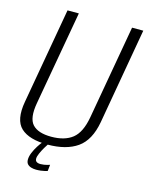

<svg xmlns="http://www.w3.org/2000/svg" viewBox="-122 -750 745 967"><g transform="rotate(15 251.0 -266.0)"><path d="M185 4.5Q282 4.5 339.8 -36Q397.5 -76.5 415 -174.5L502.5 -674.5H444L357.5 -183.5Q343 -102.5 302.8 -70.5Q262.5 -38.5 192.5 -38.5Q123.5 -38.5 94.2 -70.5Q65 -102.5 79.5 -183.5L166.5 -674.5H107.5L19.5 -174.5Q2 -76.5 45.2 -36Q88.5 4.5 185 4.5ZM162 141.5Q174.5 141.5 186.5 140Q198.5 138.5 207.8 136.2Q217 134 220.5 132.5L224 99.5Q220 101 212 103.2Q204 105.5 194.5 107Q185 108.5 176 108.5Q162 108.5 155 103.2Q148 98 148 87.5Q148 76.5 155.5 59.5Q163 42.5 173 25.5Q183 8.5 189 0H157.5Q148.5 10.5 137 28.5Q125.5 46.5 117.2 66.5Q109 86.5 109 102.5Q109 117.5 116.2 125.8Q123.5 134 135.8 137.8Q148 141.5 162 141.5Z"/></g></svg>

Font: Anybody SemiCondensed Light
Style: Italic
Weight: 300
Width: 4
Italic angle: -10°
Version: Version 1.113;gftools[0.9.25]